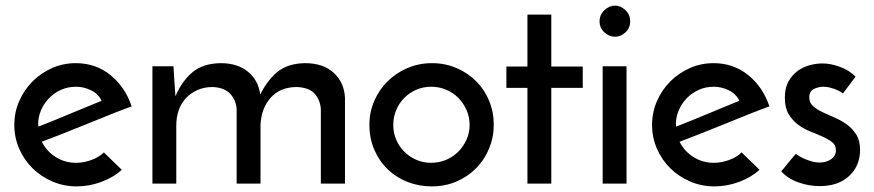

<svg xmlns="http://www.w3.org/2000/svg" viewBox="-20 -654 3115 684"><path d="M342 -295Q330 -320 304 -332.5Q278 -345 251 -345Q222 -345 197.5 -334Q173 -323 155 -304.5Q137 -286 126.5 -262Q116 -238 116 -213Q116 -208 116.5 -206Q117 -204 117 -203Q143 -213 173.5 -225.5Q204 -238 234 -250.5Q264 -263 292 -274.5Q320 -286 342 -295ZM414 -49Q384 -22 341 -6Q298 10 253 10Q207 10 166.5 -7.5Q126 -25 96 -54.5Q66 -84 48.5 -124Q31 -164 31 -209Q31 -254 48.5 -294Q66 -334 96 -364Q126 -394 165.5 -411.5Q205 -429 250 -429Q321 -429 373.5 -386.5Q426 -344 449 -275Q418 -264 378 -248Q338 -232 295 -214.5Q252 -197 209 -180Q166 -163 129 -149Q146 -115 178.5 -94.5Q211 -74 251 -74Q278 -74 305.5 -84Q333 -94 350 -111Z M523 -418H598Q600 -387 601.5 -361.5Q603 -336 605 -311Q628 -365 665.5 -396.5Q703 -428 766 -429Q827 -429 864 -398Q901 -367 907 -317Q932 -368 968.5 -398Q1005 -428 1067 -429Q1132 -429 1169.5 -394Q1207 -359 1209 -304V0H1123V-265Q1121 -297 1101.5 -319.5Q1082 -342 1038 -344Q978 -344 944 -305.5Q910 -267 908 -207V0H823V-265Q821 -297 800.5 -319.5Q780 -342 738 -344Q708 -344 684 -333.5Q660 -323 643 -305Q626 -287 617 -262Q608 -237 608 -207V0H523Z M1391.5 -262Q1381 -237 1381 -209Q1381 -181 1391.5 -156.5Q1402 -132 1420.5 -113.5Q1439 -95 1463.5 -84.5Q1488 -74 1516 -74Q1544 -74 1569 -84.5Q1594 -95 1612.5 -113.5Q1631 -132 1642 -156.5Q1653 -181 1653 -209Q1653 -237 1642 -262Q1631 -287 1612.5 -305.5Q1594 -324 1569 -334.5Q1544 -345 1516 -345Q1488 -345 1463.5 -334.5Q1439 -324 1420.5 -305.5Q1402 -287 1391.5 -262ZM1296 -210Q1296 -255 1313.5 -295Q1331 -335 1361 -364.5Q1391 -394 1431.5 -411.5Q1472 -429 1519 -429Q1566 -429 1606.5 -411.5Q1647 -394 1676.5 -364.5Q1706 -335 1722.5 -295Q1739 -255 1739 -210Q1739 -165 1722.5 -125Q1706 -85 1676.5 -55Q1647 -25 1606.5 -7.5Q1566 10 1518 10Q1472 10 1431.5 -6Q1391 -22 1361 -51Q1331 -80 1313.5 -120.5Q1296 -161 1296 -210Z M1859 -602H1944V-417H2056V-341H1944V0H1859V-341H1784V-417H1859Z M2212 0H2127V-418H2212ZM2133.5 -538.5Q2116 -554 2116 -578Q2116 -602 2133.5 -618Q2151 -634 2171 -634Q2191 -634 2208 -618Q2225 -602 2225 -578Q2225 -554 2208 -538.5Q2191 -523 2171 -523Q2151 -523 2133.5 -538.5Z M2614 -295Q2602 -320 2576 -332.5Q2550 -345 2523 -345Q2494 -345 2469.5 -334Q2445 -323 2427 -304.5Q2409 -286 2398.5 -262Q2388 -238 2388 -213Q2388 -208 2388.5 -206Q2389 -204 2389 -203Q2415 -213 2445.5 -225.5Q2476 -238 2506 -250.5Q2536 -263 2564 -274.5Q2592 -286 2614 -295ZM2686 -49Q2656 -22 2613 -6Q2570 10 2525 10Q2479 10 2438.5 -7.5Q2398 -25 2368 -54.5Q2338 -84 2320.5 -124Q2303 -164 2303 -209Q2303 -254 2320.5 -294Q2338 -334 2368 -364Q2398 -394 2437.5 -411.5Q2477 -429 2522 -429Q2593 -429 2645.5 -386.5Q2698 -344 2721 -275Q2690 -264 2650 -248Q2610 -232 2567 -214.5Q2524 -197 2481 -180Q2438 -163 2401 -149Q2418 -115 2450.5 -94.5Q2483 -74 2523 -74Q2550 -74 2577.5 -84Q2605 -94 2622 -111Z M3028 -381 2983 -321Q2982 -322 2976 -326Q2970 -330 2960.5 -334Q2951 -338 2938.5 -341.5Q2926 -345 2913 -345Q2896 -345 2879.5 -337Q2863 -329 2863 -307Q2863 -288 2876.5 -276Q2890 -264 2910 -254.5Q2930 -245 2953.5 -235Q2977 -225 2997 -210.5Q3017 -196 3030.5 -174.5Q3044 -153 3044 -120Q3044 -64 3005.5 -27.5Q2967 9 2900 9Q2861 9 2823.5 -4.5Q2786 -18 2763 -44Q2770 -51 2778.5 -62Q2787 -73 2795.5 -83Q2804 -93 2809.5 -99.5Q2815 -106 2816 -106Q2816 -105 2823.5 -100Q2831 -95 2843 -89.5Q2855 -84 2870 -79.5Q2885 -75 2900 -75Q2924 -75 2941 -87Q2958 -99 2958 -119Q2958 -137 2944.5 -147.5Q2931 -158 2911 -167Q2891 -176 2867 -185.5Q2843 -195 2823 -210Q2803 -225 2789.5 -247.5Q2776 -270 2776 -306Q2776 -340 2788.5 -363Q2801 -386 2820.5 -400.5Q2840 -415 2864 -421.5Q2888 -428 2910 -428Q2939 -428 2972 -416Q3005 -404 3028 -381Z"/></svg>

Font: JosefinSans
Style: SemiBold
Weight: 600
Designer: Santiago Orozco
Foundry: Typemade
Version: Version 1.0 ; ttfautohint (v1.3)